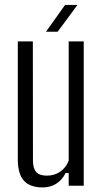

<svg xmlns="http://www.w3.org/2000/svg" viewBox="-20 -772 426 798"><path d="M157.5 7Q105 7 79.5 -20.8Q54 -48.5 54 -110V-600H116.5L117 -105Q117 -71.5 130.8 -56.8Q144.5 -42 175 -42Q206 -42 230.2 -58.5Q254.5 -75 265.5 -104.5V-600H328V0H265.5V-53H253Q237 -22.5 212.8 -7.8Q188.5 7 157.5 7ZM171 -640 250.5 -751.5H302L219.5 -640Z"/></svg>

Font: Big Shoulders Text Thin Light
Style: Regular
Weight: 300
Version: Version 2.002